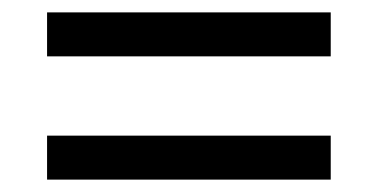

<svg xmlns="http://www.w3.org/2000/svg" viewBox="-20 -507 612 310"><path d="M56 -416V-487H514V-416ZM56 -217V-288H514V-217Z"/></svg>

Font: Noto Sans Inscriptional Pahlavi
Style: Regular
Weight: 400
Designer: Monotype Design Team
Foundry: Monotype Imaging Inc.
Version: Version 2.003; ttfautohint (v1.8.4.7-5d5b)